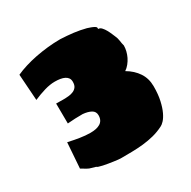

<svg xmlns="http://www.w3.org/2000/svg" viewBox="-143 -735 894 901"><g transform="rotate(-30 304.0 -285.0)"><path d="M564 -187Q564 -143.1 556.6 -110.6Q549.3 -78.1 538.8 -56.2Q528.3 -34.2 516.8 -22.2Q505.4 -10.3 497.1 -6.8Q470.2 6.8 441.2 14.2Q412.1 21.5 382.1 24.7Q352.1 27.8 321.3 28.3Q290.5 28.8 260.7 28.8Q257.3 28.8 247.3 27.8Q237.3 26.9 224.6 24.9Q211.9 22.9 197.8 20.8Q183.6 18.6 171.6 15.9Q159.7 13.2 151.1 10.5Q142.6 7.8 141.6 5.4Q130.4 1.5 119.4 -1Q108.4 -3.4 98.6 -9.3Q91.8 -13.2 85 -17.3Q78.1 -21.5 71.3 -25.4L81.1 -162.6Q111.3 -155.8 141.8 -150.9Q172.4 -146 198.2 -146Q214.4 -146 227.8 -148.7Q241.2 -151.4 251.2 -157.5Q261.2 -163.6 266.6 -173.8Q272 -184.1 272 -198.7Q272 -219.2 254.6 -228.8Q237.3 -238.3 210 -240.7Q189 -240.7 169.4 -240Q149.9 -239.3 127.9 -237.3L127 -345.7Q135.7 -345.7 145 -345.5Q154.3 -345.2 164.1 -345.2Q180.2 -345.2 194.8 -346.7Q209.5 -348.1 220.9 -353.3Q232.4 -358.4 239.3 -368.2Q246.1 -377.9 246.1 -395Q246.1 -407.2 240.7 -415.3Q235.4 -423.3 225.3 -428.5Q215.3 -433.6 201.9 -435.8Q188.5 -438 172.4 -438Q146.5 -438 116 -429Q85.4 -419.9 55.2 -406.7L45.4 -548.8Q68.8 -559.6 97.9 -568.6Q127 -577.6 159.2 -584Q191.4 -590.3 225.8 -594Q260.3 -597.7 294.9 -597.7Q312 -596.7 329.8 -595.5Q347.7 -594.2 364.7 -592Q381.8 -589.8 397.2 -586.9Q412.6 -584 425.3 -580.6Q424.3 -581.1 431.6 -578.9Q439 -576.7 448.2 -573.2Q457.5 -569.8 465.1 -565.4Q472.7 -561 472.7 -556.6V-550.3Q482.9 -550.3 491.2 -541.3Q499.5 -532.2 506.1 -520.3Q512.7 -508.3 517.6 -496.6Q522.5 -484.9 524.9 -479.5Q531.2 -465.8 533 -451.4Q534.7 -437 538.6 -422.9Q538.6 -408.7 534.9 -393.3Q531.2 -377.9 524.2 -363.5Q517.1 -349.1 506.8 -336.4Q496.6 -323.7 483.9 -315.4Q521.5 -293.5 542.7 -261.5Q564 -229.5 564 -187Z"/></g></svg>

Font: Sigmar One
Style: Regular
Weight: 400
Version: Version 1.000